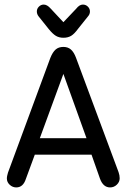

<svg xmlns="http://www.w3.org/2000/svg" viewBox="-20 -810 554 839"><path d="M380 -134 417 -29Q431 9 461 9Q478 9 490.5 -3Q503 -15 503 -31Q503 -44 498 -58L312 -558Q303 -582 290 -593.5Q277 -605 257 -605Q236 -605 223 -593.5Q210 -582 200 -557L15 -56Q13 -49 11.5 -42.5Q10 -36 10 -30Q10 -14 22.5 -2.5Q35 9 51 9Q81 9 93 -28L132 -134ZM358 -206H154L257 -487ZM257 -713 201 -773Q186 -790 171 -790Q159 -790 150 -781Q141 -772 141 -760Q141 -748 149 -738L193 -683Q210 -662 224 -653.5Q238 -645 257 -645Q277 -645 291 -653.5Q305 -662 321 -684L365 -739Q373 -748 373 -760Q373 -772 364 -781Q355 -790 342 -790Q327 -790 313 -772Z"/></svg>

Font: Beiruti Medium
Style: Regular
Weight: 500
Designer: Arlette Boutros
Foundry: Boutros
Version: Version 1.41